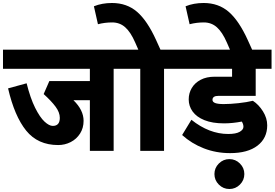

<svg xmlns="http://www.w3.org/2000/svg" viewBox="-40 -1009 1836 1284"><path d="M809 -549H720V0H561V-339H451Q519 -273 519 -201Q519 -153 495.5 -116Q472 -79 433 -59Q394 -39 349 -39Q213 -39 135 -135.5Q57 -232 14 -418L138 -452Q163 -352 195 -288Q227 -224 258 -195.5Q289 -167 313 -167Q360 -167 360 -221Q360 -257 332 -295Q304 -333 252 -380L290 -467H561V-549H-20V-677H809Z M1146 -549H1057V0H898V-549H789V-677H885L864 -725Q834 -794 797.5 -826.5Q761 -859 710 -859Q661 -859 615 -847L588 -967Q642 -989 709 -989Q808 -989 876.5 -930Q945 -871 1004 -741L1033 -677H1146Z M1381 -341Q1381 -327 1399 -320Q1417 -313 1456 -313Q1499 -313 1554.5 -319Q1610 -325 1651 -335Q1690 -310 1718.5 -264.5Q1747 -219 1747 -171Q1747 -85 1682 -35Q1617 15 1499 15Q1405 15 1323 -17Q1241 -49 1178 -106L1240 -208Q1359 -113 1486 -113Q1538 -113 1563 -127.5Q1588 -142 1588 -161Q1588 -179 1577 -196Q1515 -184 1458 -184Q1380 -184 1327 -205.5Q1274 -227 1248 -263.5Q1222 -300 1222 -344Q1222 -386 1242.5 -420.5Q1263 -455 1302 -475.5Q1341 -496 1396 -496H1512V-549H1126V-677H1776V-549H1670V-368H1421Q1381 -368 1381 -341Z M1494 55Q1535 55 1564.5 84.5Q1594 114 1594 155Q1594 196 1564.5 225.5Q1535 255 1494 255Q1453 255 1423.5 225.5Q1394 196 1394 155Q1394 114 1423.5 84.5Q1453 55 1494 55Z M1477 -725Q1447 -794 1410.5 -826.5Q1374 -859 1323 -859Q1274 -859 1228 -847L1201 -967Q1255 -989 1322 -989Q1421 -989 1489.5 -930Q1558 -871 1617 -741L1666 -633H1517Z"/></svg>

Font: Martel Sans Black
Style: Regular
Weight: 900
Designer: Dan Reynolds and Mathieu Réguer
Foundry: Dan Reynolds and Mathieu Réguer
Version: Version 1.002; ttfautohint (v1.1) -l 5 -r 5 -G 72 -x 0 -D la